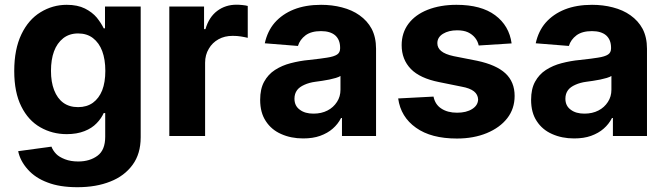

<svg xmlns="http://www.w3.org/2000/svg" viewBox="-20 -573 2803 809"><path d="M306.2 215.8Q231 215.8 180.2 195.8Q128.9 176.8 97.2 141.1Q64.9 105 56.6 64L196.8 44.9Q203.1 61.5 216.8 75.7Q229 88.4 253.9 98.1Q277.8 107.4 309.6 107.4Q358.4 107.4 391.1 83Q423.3 59.1 423.3 3.4V-96.7H417Q406.7 -73.7 387.2 -53.7Q367.2 -32.7 335.9 -20.5Q303.7 -7.8 261.2 -7.8Q200.2 -7.8 149.9 -36.6Q99.1 -65.4 69.8 -124.5Q40 -183.6 40 -273.9Q40 -365.7 70.3 -428.7Q100.1 -490.7 150.9 -521.5Q201.7 -552.7 261.2 -552.7Q306.6 -552.7 337.9 -537.1Q368.7 -521.5 387.7 -499Q406.7 -475.1 417 -453.6H422.4V-545.4H572.8V5.4Q572.8 75.2 538.6 121.6Q503.9 168.9 444.8 191.9Q385.3 215.8 306.2 215.8ZM309.1 -121.6Q345.7 -121.6 371.6 -140.1Q397 -158.7 410.6 -192.4Q423.8 -226.6 423.8 -274.4Q423.8 -322.3 410.6 -357.9Q397.5 -392.6 371.6 -412.6Q346.2 -432.1 309.1 -432.1Q272.5 -432.1 246.6 -412.1Q220.2 -391.1 207.5 -356.4Q194.8 -321.8 194.8 -274.4Q194.8 -227.5 208 -193.4Q221.7 -158.2 246.6 -140.1Q272 -121.6 309.1 -121.6Z M844.2 0H693.4V-545.4H839.8V-450.2H845.7Q860.4 -501 895.5 -527.3Q930.2 -553.2 976.6 -553.2Q987.8 -553.2 1001 -551.8Q1016.1 -550.3 1023.9 -547.9V-413.6Q1012.7 -416.5 994.6 -419.4Q979.5 -421.9 960.4 -421.9Q926.3 -421.9 900.9 -407.7Q874.5 -393.1 859.9 -367.7Q844.2 -341.8 844.2 -308.6Z M1257.3 10.3Q1206.1 10.3 1164.6 -8.3Q1123.5 -26.4 1100.1 -62.5Q1076.2 -98.1 1076.2 -152.3Q1076.2 -198.2 1092.8 -228.5Q1109.9 -259.8 1138.7 -278.3Q1168.5 -297.4 1204.1 -306.6Q1243.7 -316.9 1281.2 -320.3Q1335.4 -326.2 1357.9 -330.1Q1387.2 -334.5 1400.4 -343.3Q1413.1 -351.6 1413.1 -369.1V-371.6Q1413.1 -405.3 1392.6 -423.8Q1371.6 -441.9 1332.5 -441.9Q1291.5 -441.9 1267.6 -424.3Q1243.2 -405.8 1235.4 -379.4L1095.7 -390.6Q1106.9 -441.9 1137.2 -477.1Q1169.4 -513.7 1218.3 -533.2Q1267.6 -552.7 1333 -552.7Q1379.4 -552.7 1420.4 -542Q1463.9 -530.8 1494.6 -508.8Q1527.8 -485.4 1545.9 -451.7Q1564.5 -416 1564.5 -367.7V0H1420.9V-75.7H1417Q1403.8 -49.8 1381.8 -30.8Q1360.8 -12.2 1328.6 -0.5Q1298.3 10.3 1257.3 10.3ZM1300.8 -94.2Q1334.5 -94.2 1359.9 -107.4Q1384.8 -120.1 1399.9 -143.6Q1414.6 -166 1414.6 -194.8V-252.9Q1409.2 -249 1395 -244.6Q1379.4 -240.2 1367.7 -237.8Q1347.2 -233.9 1336.9 -232.4Q1328.1 -231 1309.1 -228.5Q1283.2 -225.1 1262.7 -215.8Q1241.7 -206.5 1231.9 -193.4Q1220.7 -178.2 1220.7 -157.2Q1220.7 -126.5 1243.7 -110.4Q1265.1 -94.2 1300.8 -94.2Z M2135.7 -390.1 1997.1 -381.3Q1993.2 -399.4 1981.9 -413.6Q1970.2 -428.2 1951.7 -437Q1933.6 -445.3 1906.2 -445.3Q1870.6 -445.3 1846.7 -430.7Q1822.8 -416 1822.8 -391.1Q1822.8 -371.6 1838.4 -358.4Q1855 -344.2 1891.6 -336.4L1990.7 -316.9Q2070.8 -299.8 2109.4 -264.2Q2148.4 -228 2148.4 -168.9Q2148.4 -114.7 2117.2 -74.7Q2086.4 -35.2 2031.2 -12.2Q1975.6 10.7 1905.3 10.7Q1796.4 10.7 1732.9 -34.7Q1668.5 -80.1 1657.7 -158.2L1806.6 -166Q1813.5 -132.3 1839.4 -115.7Q1865.7 -98.1 1905.8 -98.1Q1945.3 -98.1 1969.7 -113.8Q1993.7 -128.9 1994.6 -153.8Q1993.7 -174.8 1977.1 -188Q1960 -201.7 1924.3 -208L1830.1 -227.1Q1749.5 -243.2 1711.4 -282.2Q1672.4 -322.3 1672.4 -382.8Q1672.4 -434.6 1701.2 -473.1Q1730 -511.2 1781.7 -531.7Q1835 -552.7 1903.3 -552.7Q2007.3 -552.7 2066.4 -508.8Q2125.5 -464.8 2135.7 -390.1Z M2398.9 10.3Q2347.7 10.3 2306.2 -8.3Q2265.1 -26.4 2241.7 -62.5Q2217.8 -98.1 2217.8 -152.3Q2217.8 -198.2 2234.4 -228.5Q2251.5 -259.8 2280.3 -278.3Q2310.1 -297.4 2345.7 -306.6Q2385.3 -316.9 2422.9 -320.3Q2477.1 -326.2 2499.5 -330.1Q2528.8 -334.5 2542 -343.3Q2554.7 -351.6 2554.7 -369.1V-371.6Q2554.7 -405.3 2534.2 -423.8Q2513.2 -441.9 2474.1 -441.9Q2433.1 -441.9 2409.2 -424.3Q2384.8 -405.8 2377 -379.4L2237.3 -390.6Q2248.5 -441.9 2278.8 -477.1Q2311 -513.7 2359.9 -533.2Q2409.2 -552.7 2474.6 -552.7Q2521 -552.7 2562 -542Q2605.5 -530.8 2636.2 -508.8Q2669.4 -485.4 2687.5 -451.7Q2706.1 -416 2706.1 -367.7V0H2562.5V-75.7H2558.6Q2545.4 -49.8 2523.4 -30.8Q2502.4 -12.2 2470.2 -0.5Q2439.9 10.3 2398.9 10.3ZM2442.4 -94.2Q2476.1 -94.2 2501.5 -107.4Q2526.4 -120.1 2541.5 -143.6Q2556.2 -166 2556.2 -194.8V-252.9Q2550.8 -249 2536.6 -244.6Q2521 -240.2 2509.3 -237.8Q2488.8 -233.9 2478.5 -232.4Q2469.7 -231 2450.7 -228.5Q2424.8 -225.1 2404.3 -215.8Q2383.3 -206.5 2373.5 -193.4Q2362.3 -178.2 2362.3 -157.2Q2362.3 -126.5 2385.3 -110.4Q2406.7 -94.2 2442.4 -94.2Z"/></svg>

Font: My Font
Style: Bold
Weight: 500
Designer: Rasmus Andersson
Foundry: rsms
Version: Version 0.001